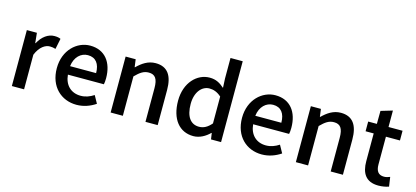

<svg xmlns="http://www.w3.org/2000/svg" viewBox="-60 -1160 3518 1624"><g transform="rotate(15 1699.0 -348.0)"><path d="M75 -490V0H182V-303C213 -379 261 -407 300 -407C320 -407 333 -404 350 -399L369 -492C354 -499 338 -502 314 -502C261 -502 209 -466 175 -402H172L163 -490Z M403 -245C403 -83 509 12 643 12C706 12 763 -10 809 -41L772 -108C736 -85 700 -71 657 -71C574 -71 516 -125 508 -216H823C826 -228 828 -249 828 -270C828 -408 758 -502 628 -502C513 -502 403 -404 403 -245ZM735 -290H507C517 -373 570 -419 630 -419C699 -419 735 -371 735 -290Z M940 -490V0H1047V-345C1090 -388 1120 -410 1165 -410C1221 -410 1245 -377 1245 -294V0H1352V-308C1352 -432 1306 -502 1201 -502C1134 -502 1084 -466 1040 -423H1037L1028 -490Z M1465 -245C1465 -83 1544 12 1666 12C1721 12 1771 -17 1808 -54H1811L1819 0H1907V-708H1800V-528L1804 -447C1765 -481 1730 -502 1674 -502C1565 -502 1465 -404 1465 -245ZM1800 -135C1766 -95 1732 -77 1692 -77C1618 -77 1575 -136 1575 -246C1575 -350 1630 -413 1696 -413C1730 -413 1765 -402 1800 -370Z M2025 -245C2025 -83 2131 12 2265 12C2328 12 2385 -10 2431 -41L2394 -108C2358 -85 2322 -71 2279 -71C2196 -71 2138 -125 2130 -216H2445C2448 -228 2450 -249 2450 -270C2450 -408 2380 -502 2250 -502C2135 -502 2025 -404 2025 -245ZM2357 -290H2129C2139 -373 2192 -419 2252 -419C2321 -419 2357 -371 2357 -290Z M2562 -490V0H2669V-345C2712 -388 2742 -410 2787 -410C2843 -410 2867 -377 2867 -294V0H2974V-308C2974 -432 2928 -502 2823 -502C2756 -502 2706 -466 2662 -423H2659L2650 -490Z M3286 11C3320 11 3352 5 3377 -4L3365 -86C3348 -79 3331 -74 3313 -74C3264 -74 3242 -104 3242 -162V-405H3365V-490H3242V-634L3141 -604L3140 -490H3064V-405H3135V-162C3135 -59 3175 11 3286 11Z"/></g></svg>

Font: Cambridge Sans Medium
Style: Regular
Weight: 500
Version: Version 2.020;PS 002.020;hotconv 1.0.88;makeotf.lib2.5.64775